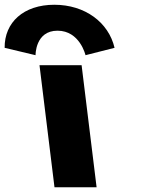

<svg xmlns="http://www.w3.org/2000/svg" viewBox="-31 -787 634 807"><path d="M135 -513H312L375 0H198ZM118.4 -555C118.4 -555 116.7 -658 210.7 -658C304.7 -658 328.4 -555 328.4 -555L450.5 -586C425.4 -693 326.3 -767 197.3 -767C68.3 -767 -12.6 -693 -11.5 -586Z"/></svg>

Font: Hussar
Style: BdOpOblOne
Weight: 700
Foundry: Cannot Into Space Fonts
Version: Version 2.00